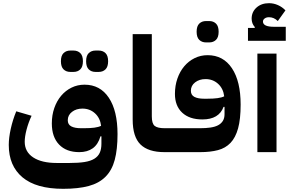

<svg xmlns="http://www.w3.org/2000/svg" viewBox="-20 -954 1824 1204"><path d="M376 230Q207 230 121 158Q35 86 35 -45Q35 -90 47.5 -146.5Q60 -203 82 -256L178 -228Q158 -185 146.5 -141Q135 -97 135 -65Q135 -2 188 33Q241 68 336 68H416Q472 68 510 62Q548 56 571.5 41.5Q595 27 605.5 4Q616 -19 616 -53V-99H610Q595 -48 561.5 -24Q528 0 477 0Q396 0 350.5 -47.5Q305 -95 305 -180Q305 -232 320.5 -276.5Q336 -321 363.5 -353.5Q391 -386 428.5 -404.5Q466 -423 510 -423Q608 -423 662.5 -341Q717 -259 717 -113Q717 -17 699.5 48.5Q682 114 641.5 154.5Q601 195 536 212.5Q471 230 376 230ZM508 -150Q546 -150 572 -153.5Q598 -157 614 -165Q608 -214 575.5 -243.5Q543 -273 497 -273Q458 -273 431.5 -252.5Q405 -232 405 -200Q405 -173 427 -161.5Q449 -150 487 -150ZM579 -503Q553 -503 536.5 -519Q520 -535 520 -570Q520 -605 536.5 -621Q553 -637 579 -637H599Q625 -637 641.5 -621Q658 -605 658 -570Q658 -535 641.5 -519Q625 -503 599 -503ZM421 -503Q395 -503 378.5 -519Q362 -535 362 -570Q362 -605 378.5 -621Q395 -637 421 -637H441Q467 -637 483.5 -621Q500 -605 500 -570Q500 -535 483.5 -519Q467 -503 441 -503Z M1011 0Q910 0 861 -48Q812 -96 812 -204V-740H932V-224Q932 -179 950 -164.5Q968 -150 1012 -150H1042V-30L1012 0Z M1012 -120 1042 -150H1236Q1270 -150 1298.5 -154Q1327 -158 1346.5 -168Q1366 -178 1377 -195Q1388 -212 1388 -238V-284H1382Q1353 -205 1249 -205Q1168 -205 1122.5 -247.5Q1077 -290 1077 -365Q1077 -417 1092.5 -461.5Q1108 -506 1135.5 -538.5Q1163 -571 1200.5 -589.5Q1238 -608 1282 -608Q1380 -608 1434.5 -526Q1489 -444 1489 -298Q1489 -207 1473 -149Q1457 -91 1425.5 -58Q1394 -25 1346.5 -12.5Q1299 0 1236 0H1012ZM1280 -335Q1318 -335 1344 -338.5Q1370 -342 1386 -350Q1380 -399 1347.5 -428.5Q1315 -458 1269 -458Q1230 -458 1203.5 -437.5Q1177 -417 1177 -385Q1177 -358 1199 -346.5Q1221 -335 1259 -335ZM1272 -688Q1246 -688 1229.5 -704Q1213 -720 1213 -755Q1213 -790 1229.5 -806Q1246 -822 1272 -822H1292Q1318 -822 1334.5 -806Q1351 -790 1351 -755Q1351 -720 1334.5 -704Q1318 -688 1292 -688Z M1594 -618H1714V0H1594ZM1535 -779H1577L1578 -784Q1558 -806 1558 -837Q1558 -879 1588.5 -906.5Q1619 -934 1667 -934Q1696 -934 1723 -922Q1750 -910 1770 -889L1722 -822Q1698 -846 1667 -846Q1650 -846 1639.5 -838Q1629 -830 1629 -819Q1629 -786 1698 -786H1772V-698H1535Z"/></svg>

Font: IBM Plex Arabic
Style: Bold
Weight: 700
Designer: Mike Abbink, Paul van der Laan, Pieter van Rosmalen, Wael Morcos, Khajak Apelian
Foundry: Bold Monday
Version: Version 1.0